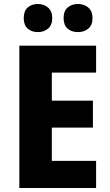

<svg xmlns="http://www.w3.org/2000/svg" viewBox="-20 -943 552 963"><path d="M462 0H77V-714H462V-579H240V-438H446V-303H240V-136H462ZM99 -852Q99 -888 119 -905.5Q139 -923 170 -923Q200 -923 221 -905Q242 -887 242 -852Q242 -817 221 -799.5Q200 -782 170 -782Q139 -782 119 -799.5Q99 -817 99 -852ZM299 -852Q299 -888 319.5 -905.5Q340 -923 371 -923Q402 -923 423 -905Q444 -887 444 -852Q444 -817 423 -799.5Q402 -782 371 -782Q339 -782 319 -799.5Q299 -817 299 -852Z"/></svg>

Font: Noto Sans Sinhala SemiCondensed ExtraBold
Style: Regular
Weight: 800
Width: 4
Designer: Jelle Bosma - Monotype Design Team
Foundry: Monotype Imaging Inc.
Version: Version 2.006; ttfautohint (v1.8.4.7-5d5b)